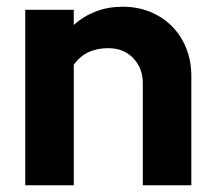

<svg xmlns="http://www.w3.org/2000/svg" viewBox="-20 -550 639 570"><path d="M55 0V-521H199V-476Q228 -502 264.5 -516Q301 -530 344 -530Q389 -530 426.5 -514.5Q464 -499 491 -471.5Q518 -444 533 -406.5Q548 -369 548 -324V0H404V-302Q404 -348 375.5 -377.5Q347 -407 301 -407Q234 -407 199 -358V0Z"/></svg>

Font: Rosa Sans
Style: Bold
Weight: 700
Designer: Pentagram / MCKL
Foundry: Pentagram / MCKL
Version: Version 1.005;September 16, 2019;FontCreator 11.5.0.2425 64-